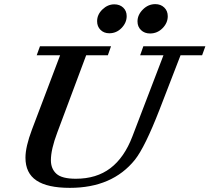

<svg xmlns="http://www.w3.org/2000/svg" viewBox="-20 -884 1001 917"><path d="M696.8 -724.1Q670.4 -724.1 653.6 -740.2Q636.7 -756.3 636.7 -781.7Q636.7 -813 662.4 -838.6Q688 -864.3 721.7 -864.3Q747.6 -864.3 764.4 -848.1Q781.2 -832 781.2 -806.6Q781.2 -774.4 756.3 -749.3Q731.4 -724.1 696.8 -724.1ZM502 -725.1Q476.6 -725.1 460.2 -741.2Q443.8 -757.3 443.8 -782.7Q443.8 -814.5 469.2 -838.9Q494.6 -863.3 525.9 -863.3Q551.8 -863.3 568.4 -847.7Q585 -832 585 -807.1Q585 -775.4 560.5 -750.2Q536.1 -725.1 502 -725.1ZM313.5 13.2Q206.5 13.2 154.1 -22Q101.6 -57.1 101.6 -130.9Q101.6 -183.1 132.8 -265.6L267.1 -620.1H155.3L170.9 -663.1H510.3L495.1 -620.1H391.6L253.4 -250.5Q223.1 -170.4 223.1 -118.7Q223.1 -78.1 249.3 -54.2Q275.4 -30.3 342.3 -30.3Q440.9 -30.3 507.3 -80.8Q573.7 -131.3 612.3 -232.4L760.7 -620.1H649.4L664.6 -663.1H960.9L945.3 -620.1H842.3L741.7 -359.9Q672.4 -181.6 624.5 -121.1Q516.6 13.2 313.5 13.2Z"/></svg>

Font: Elstob 6pt SemiBold
Style: Italic
Weight: 600
Italic angle: -20°
Designer: Peter S. Baker
Version: Version 1.015